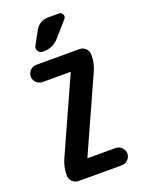

<svg xmlns="http://www.w3.org/2000/svg" viewBox="-176 -1052 853 1134"><g transform="rotate(-20 250.0 -485.0)"><path d="M418 -573.2 210 -111.3V-109.4Q210 -108.4 210.9 -108.4H385.7Q408.2 -108.4 424.3 -92.3Q440.4 -76.2 440.4 -54.2Q440.4 -32.2 424.3 -16.1Q408.2 0 385.7 0H114.3Q91.8 0 75.7 -16.1Q59.6 -32.2 59.6 -53.7Q59.6 -109.4 82 -157.2L290 -619.1V-621.1Q290 -622.1 289.1 -622.1H114.3Q91.8 -622.1 75.7 -638.2Q59.6 -654.3 59.6 -676.3Q59.6 -698.2 75.7 -714.4Q91.8 -730.5 114.3 -730.5H385.7Q408.2 -730.5 424.3 -714.4Q440.4 -698.2 440.4 -675.8Q440.4 -620.1 418 -573.2ZM277.3 -969.7H342.8Q359.4 -969.7 366.2 -955.1Q373 -940.4 362.3 -927.7L278.3 -832Q241.2 -790 182.6 -790H176.8Q158.2 -790 148.4 -806.6Q138.7 -823.2 148.4 -839.8L192.4 -919.9Q219.7 -969.7 277.3 -969.7Z"/></g></svg>

Font: Rounded Mgen+ 1mn bold
Style: Bold
Weight: 700
Designer: [Source Han Sans]
Ryoko NISHIZUKA  (kana & ideographs); Paul D. Hunt (Latin, Greek & Cyrillic); Wenlong ZHANG  (bopomofo
Version: Version 1.059.20150602